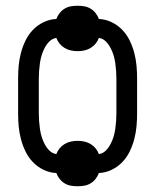

<svg xmlns="http://www.w3.org/2000/svg" viewBox="-20 -594 540 668"><path d="M250 54Q238 54 226.5 52Q215 50 205 44Q195 38 187.5 28.5Q180 19 176 8Q153 7 132 -3Q111 -13 95 -29.5Q79 -46 69 -66.5Q59 -87 53 -109.5Q47 -132 45 -154.5Q43 -177 43 -200V-320Q43 -343 45 -365.5Q47 -388 53 -410.5Q59 -433 69 -453.5Q79 -474 95 -490.5Q111 -507 132 -517Q153 -527 176 -528Q180 -539 187.5 -548.5Q195 -558 205 -564Q215 -570 226.5 -572Q238 -574 250 -574Q262 -574 273.5 -572Q285 -570 295 -564Q305 -558 312.5 -548.5Q320 -539 324 -528Q347 -527 368 -517Q389 -507 405 -490.5Q421 -474 431 -453.5Q441 -433 447 -410.5Q453 -388 455 -365.5Q457 -343 457 -320V-200Q457 -177 455 -154.5Q453 -132 447 -109.5Q441 -87 431 -66.5Q421 -46 405 -29.5Q389 -13 368 -3Q347 7 324 8Q320 19 312.5 28.5Q305 38 295 44Q285 50 273.5 52Q262 54 250 54ZM324 -58Q338 -60 348 -70Q358 -80 364.5 -92.5Q371 -105 375 -118Q379 -131 381 -145Q383 -159 384 -172.5Q385 -186 385 -200V-320Q385 -334 384 -347.5Q383 -361 381 -375Q379 -389 375 -402Q371 -415 364.5 -427.5Q358 -440 348 -450Q338 -460 324 -462Q320 -451 312.5 -442Q305 -433 295 -427Q285 -421 273.5 -418.5Q262 -416 250 -416Q238 -416 226.5 -418.5Q215 -421 205 -427Q195 -433 187.5 -442Q180 -451 176 -462Q162 -460 152 -450Q142 -440 135.5 -427.5Q129 -415 125 -402Q121 -389 119 -375Q117 -361 116 -347.5Q115 -334 115 -320V-200Q115 -186 116 -172.5Q117 -159 119 -145Q121 -131 125 -118Q129 -105 135.5 -92.5Q142 -80 152 -70Q162 -60 176 -58Q180 -69 187.5 -78Q195 -87 205 -93Q215 -99 226.5 -101.5Q238 -104 250 -104Q262 -104 273.5 -101.5Q285 -99 295 -93Q305 -87 312.5 -78Q320 -69 324 -58Z"/></svg>

Font: Iosevka
Style: Regular
Weight: 400
Monospace: yes
Designer: Belleve Invis
Foundry: Belleve Invis
Version: Version 33.2.3; ttfautohint (v1.8.4)